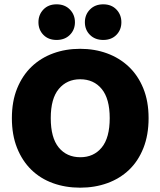

<svg xmlns="http://www.w3.org/2000/svg" viewBox="-20 -851 743 889"><path d="M668 -304Q668 -226 644 -165.5Q620 -105 577.5 -64.5Q535 -24 477 -3Q419 18 351 18Q283 18 225 -3Q167 -24 125 -65Q83 -106 59 -166Q35 -226 35 -304Q35 -382 59.5 -442Q84 -502 126.5 -542.5Q169 -583 226.5 -604Q284 -625 351 -625Q418 -625 475.5 -604Q533 -583 576 -542.5Q619 -502 643.5 -442Q668 -382 668 -304ZM488 -304Q488 -394 451 -439Q414 -484 351 -484Q290 -484 252.5 -439.5Q215 -395 215 -304Q215 -213 252 -168Q289 -123 352 -123Q414 -123 451 -168Q488 -213 488 -304ZM327 -748Q327 -713 303.5 -689.5Q280 -666 242 -666Q204 -666 181 -689.5Q158 -713 158 -748Q158 -783 181 -807Q204 -831 242 -831Q280 -831 303.5 -807Q327 -783 327 -748ZM542 -748Q542 -713 519 -689.5Q496 -666 458 -666Q420 -666 396.5 -689.5Q373 -713 373 -748Q373 -783 396.5 -807Q420 -831 458 -831Q496 -831 519 -807Q542 -783 542 -748Z"/></svg>

Font: Baloo Bhaina 2 ExtraBold
Style: Regular
Weight: 800
Designer: Yesha Goshar, Manish Minz, Shuchita Grover and Ek Type
Foundry: Ek Type
Version: Version 1.640;hotconv 1.0.111;makeotfexe 2.5.65597; ttfautoh